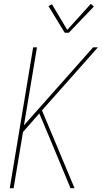

<svg xmlns="http://www.w3.org/2000/svg" viewBox="-20 -982 540 1002"><path d="M31 0 153 -735H173L105 -328L466 -735H491L199 -406L369 0H348L237 -267L185 -390L100 -293L51 0ZM318 -811 233 -950 251 -960 331 -826 454 -962 470 -948 339 -811Z"/></svg>

Font: Iosevka SS04 Thin
Style: Italic
Weight: 100
Italic angle: -9°
Monospace: yes
Designer: Belleve Invis
Foundry: Belleve Invis
Version: Version 19.0.0; ttfautohint (v1.8.4)